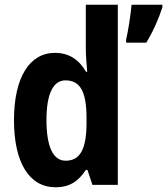

<svg xmlns="http://www.w3.org/2000/svg" viewBox="-20 -780 705 810"><path d="M214 10C275 10 311 -16 342 -63H349L370 0H477V-760H342V-575C342 -547 345 -512 348 -477H343C314 -528 271 -557 212 -557C105 -557 39 -454 39 -273C39 -93 104 10 214 10ZM665 -749V-760H535C532 -721 520 -645 512 -613V-600H597C625 -645 650 -702 665 -749ZM257 -102C205 -102 176 -159 176 -274C176 -383 204 -441 256 -441C320 -441 345 -390 345 -283V-256C344 -151 318 -102 257 -102Z"/></svg>

Font: Noto Sans Armenian Condensed
Style: Regular
Weight: 400
Width: 3
Designer: Monotype Design Team
Foundry: Monotype Imaging Inc.
Version: Version 2.008